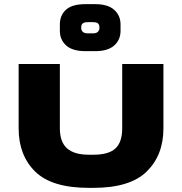

<svg xmlns="http://www.w3.org/2000/svg" viewBox="-20 -897 879 927"><path d="M70 -277V-588H269V-277Q269 -212 303.5 -181Q338 -150 409 -150H431Q505 -150 537.5 -180.5Q570 -211 570 -277V-588H769V-277Q769 -148 688.5 -69Q608 10 431 10H409Q230 10 150 -68.5Q70 -147 70 -277ZM562 -779V-748Q562 -705 531.5 -677.5Q501 -650 439 -650H393Q330 -650 299.5 -677.5Q269 -705 269 -748V-779Q269 -823 298.5 -850Q328 -877 393 -877H439Q501 -877 531.5 -849.5Q562 -822 562 -779ZM460 -761V-765Q460 -778 453 -784Q446 -790 430 -790H403Q387 -790 379.5 -784Q372 -778 372 -765V-761Q372 -751 379.5 -743.5Q387 -736 403 -736H430Q445 -736 452.5 -743.5Q460 -751 460 -761Z"/></svg>

Font: Dashboard
Style: Regular
Weight: 400
Designer: jaiki
Version: Version 1.000